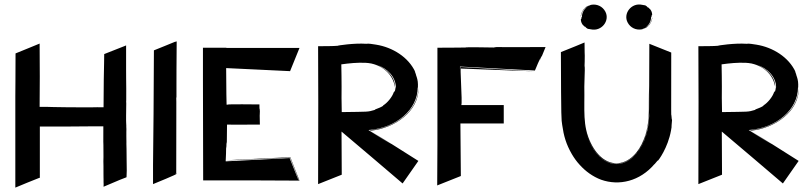

<svg xmlns="http://www.w3.org/2000/svg" viewBox="-20 -821 3704 877"><path d="M556 -140V-219C556 -261 557 -225 557 -263C557 -256 556 -241 556 -229V-614H555V-613L456 -574C456 -527 455 -542 454 -458C454 -424 453 -385 453 -331H428C436 -331 304 -330 225 -332C205 -333 183 -333 161 -333C162 -419 162 -517 161 -622C119 -605 89 -592 51 -577C50 -408 51 -476 50 -381V36C65 29 143 -2 158 -8L162 -9V-243C293 -243 306 -243 409 -244H452C451 7 453 100 452 -159C452 -199 453 -131 453 -104C453 -92 452 -75 453 -63V11C454 24 453 17 453 32C538 -4 535 -3 557 -11L558 -12V-13C558 -24 559 -33 559 -42C559 -90 558 -58 557 -246C557 -246 557 -150 556 -140ZM558 -500C557 -389 558 -432 558 -363C559 -358 558 -359 558 -348C558 -328 559 -311 559 -293C559 -344 558 -405 558 -464ZM415 -332C409 -332 404 -332 398 -332ZM428 -331C427 -332 423 -332 415 -332C419 -332 424 -332 428 -331ZM559 -293V-270V-273ZM559 -270 558 -232C559 -115 559 -166 559 -270Z M787 -28C786 -29 781 -28 779 -27L785 -30V-37C785 -292 786 -369 785 -377C785 -376 786 -375 786 -374V-433C786 -437 786 -551 787 -625V-632C782 -631 781 -630 780 -630H779C771 -626 692 -595 683 -591C683 -479 680 -104 679 -68V20C685 17 794 -26 787 -28Z M1011 -88C1074 -90 1231 -98 1305 -101L1346 3C1329 -40 1328 -42 1345 2L1343 1L1303 -99L1011 -84V-88C1012 -101 1013 -136 1013 -154C1013 -158 1013 -147 1014 -143C1014 -170 1015 -171 1015 -160V-173L1016 -166L1017 -252C1024 -251 1160 -252 1167 -252C1166 -321 1166 -272 1167 -313C1166 -334 1165 -311 1165 -344C1154 -344 1016 -346 1020 -343H1015C1014 -423 1014 -333 1013 -510L1305 -496C1320 -532 1334 -568 1348 -602H1014V-603H907V-528V-454C907 -284 908 -147 908 3H1138C1213 3 1283 4 1348 4L1306 -103C1014 -89 1060 -92 1011 -88Z M1673 -222 1756 -168 1663 -227C1789 -236 1888 -320 1888 -422C1889 -416 1889 -424 1889 -436C1889 -453 1884 -468 1881 -476C1878 -487 1880 -482 1876 -490C1875 -492 1877 -490 1879 -486L1874 -496L1877 -492C1846 -560 1773 -605 1698 -617C1655 -624 1661 -621 1653 -621C1599 -625 1520 -613 1523 -612C1507 -610 1450 -610 1433 -610C1434 -388 1434 -363 1433 20L1541 -23L1540 -220C1541 -220 1818 16 1819 17L1891 -86L1698 -208C1856 -108 1702 -203 1673 -222ZM1540 -374C1541 -439 1539 -527 1539 -527C1575 -532 1613 -536 1651 -534C1713 -531 1770 -491 1782 -432L1784 -422C1786 -476 1733 -520 1674 -532C1664 -534 1703 -529 1736 -506C1726 -513 1714 -520 1701 -525C1749 -509 1788 -470 1788 -422C1786 -425 1787 -414 1783 -403C1783 -402 1783 -405 1782 -406C1782 -404 1780 -397 1780 -402L1779 -399V-401C1772 -378 1749 -351 1731 -340C1729 -338 1730 -338 1729 -337C1727 -336 1720 -331 1706 -326C1697 -323 1691 -320 1692 -319C1657 -309 1667 -311 1541 -309ZM1892 -421C1888 -308 1780 -236 1669 -226L1672 -224C1781 -234 1894 -311 1892 -421ZM1673 -222 1668 -225ZM1672 -224 1698 -208C1690 -213 1681 -218 1672 -224Z M2472 -606H2449C2303 -606 2310 -605 2248 -606C2238 -605 2240 -605 2236 -604C2194 -605 2103 -606 2106 -604C2106 -604 2048 -603 1978 -603V-162L1977 26L2085 -17L2083 -257H2281V-341H2087C2090 -347 2089 -374 2084 -493V-508L2422 -495C2367 -499 2220 -507 2083 -515C2082 -512 2082 -509 2081 -505V-517L2422 -499C2421 -489 2433 -525 2447 -553C2449 -557 2446 -548 2445 -544C2453 -565 2454 -566 2451 -557L2455 -567L2454 -562Z M2959 -736V-742C2958 -739 2957 -727 2950 -715C2945 -707 2940 -702 2935 -698L2940 -703C2939 -702 2933 -697 2926 -694C2943 -704 2954 -722 2954 -743C2956 -742 2956 -743 2956 -748C2956 -753 2956 -751 2958 -750C2957 -753 2958 -753 2959 -752C2958 -753 2958 -754 2958 -754L2959 -753C2959 -764 2954 -777 2945 -783L2943 -786C2941 -787 2941 -786 2940 -786C2932 -796 2924 -798 2924 -797L2913 -799C2864 -810 2825 -759 2847 -718C2873 -669 2948 -677 2959 -736ZM2647 -703 2649 -700C2651 -699 2651 -700 2652 -700C2660 -690 2668 -688 2668 -689L2679 -687C2728 -676 2767 -727 2745 -768C2719 -817 2644 -809 2633 -750V-744C2634 -747 2635 -759 2642 -771C2647 -779 2652 -784 2657 -788L2652 -783C2653 -784 2659 -789 2666 -792C2649 -782 2638 -764 2638 -743C2636 -744 2636 -743 2636 -738C2636 -733 2636 -735 2634 -736C2635 -733 2634 -733 2633 -734C2634 -733 2634 -732 2634 -732L2633 -733C2633 -722 2638 -709 2647 -703ZM2660 -790C2670 -797 2678 -798 2677 -797C2671 -795 2667 -794 2660 -790ZM2915 -689C2921 -691 2925 -692 2932 -696C2922 -689 2914 -688 2915 -689ZM3049 -276C3048 -276 3048 -284 3047 -292C3045 -308 3046 -257 3046 -581L2946 -621C2946 -588 2945 -440 2945 -353V-381C2944 -301 2948 -262 2930 -205C2921 -176 2907 -147 2888 -123C2921 -165 2942 -227 2944 -289L2945 -428C2941 -314 2951 -260 2921 -185C2870 -52 2744 -32 2678 -169C2640 -248 2651 -317 2649 -426C2649 -447 2652 -507 2651 -512C2649 -528 2651 -516 2651 -567C2651 -567 2650 -587 2650 -627C2627 -617 2631 -619 2609 -610C2579 -598 2590 -602 2542 -583C2543 -268 2544 -277 2548 -250C2555 -200 2566 -162 2592 -117C2602 -100 2614 -83 2628 -68C2654 -39 2688 -14 2726 0C2808 29 2903 7 2970 -72C2970 -71 2969 -71 2969 -70L2985 -89C2985 -88 2984 -86 2984 -86C2987 -87 3031 -146 3045 -225C3050 -251 3046 -232 3048 -253C3051 -278 3049 -271 3049 -276ZM2732 -94C2690 -125 2665 -181 2655 -232C2671 -152 2723 -70 2799 -73C2836 -74 2868 -96 2891 -125C2934 -181 2943 -245 2945 -306V-289C2939 -123 2826 -25 2732 -94ZM2852 -90C2832 -77 2809 -70 2783 -74C2808 -71 2832 -77 2852 -90ZM2969 -70C2968 -69 2968 -69 2967 -68Z M3410 -222 3493 -168 3400 -227C3526 -236 3625 -320 3625 -422C3626 -416 3626 -424 3626 -436C3626 -453 3621 -468 3618 -476C3615 -487 3617 -482 3613 -490C3612 -492 3614 -490 3616 -486L3611 -496L3614 -492C3583 -560 3510 -605 3435 -617C3392 -624 3398 -621 3390 -621C3336 -625 3257 -613 3260 -612C3244 -610 3187 -610 3170 -610C3171 -388 3171 -363 3170 20L3278 -23L3277 -220C3278 -220 3555 16 3556 17L3628 -86L3435 -208C3593 -108 3439 -203 3410 -222ZM3277 -374C3278 -439 3276 -527 3276 -527C3312 -532 3350 -536 3388 -534C3450 -531 3507 -491 3519 -432L3521 -422C3523 -476 3470 -520 3411 -532C3401 -534 3440 -529 3473 -506C3463 -513 3451 -520 3438 -525C3486 -509 3525 -470 3525 -422C3523 -425 3524 -414 3520 -403C3520 -402 3520 -405 3519 -406C3519 -404 3517 -397 3517 -402L3516 -399V-401C3509 -378 3486 -351 3468 -340C3466 -338 3467 -338 3466 -337C3464 -336 3457 -331 3443 -326C3434 -323 3428 -320 3429 -319C3394 -309 3404 -311 3278 -309ZM3629 -421C3625 -308 3517 -236 3406 -226L3409 -224C3518 -234 3631 -311 3629 -421ZM3410 -222 3405 -225ZM3409 -224 3435 -208C3427 -213 3418 -218 3409 -224Z"/></svg>

Font: HIVNotRetro
Style: Regular
Weight: 400
Designer: Feorag
Foundry: Feorag
Version: Version 1.000;PS 001.000;hotconv 1.0.88;makeotf.lib2.5.64775